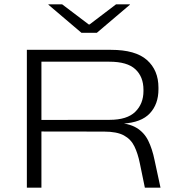

<svg xmlns="http://www.w3.org/2000/svg" viewBox="-20 -870 826 890"><path d="M651.5 0 628 -114Q619 -158.5 603 -191.5Q587 -224.5 554.5 -242.2Q522 -260 462 -260L148.5 -260.5V-314L488 -314.5Q569 -314.5 607 -351.8Q645 -389 645 -448V-454Q645 -514 607.5 -549Q570 -584 487 -584H148.5V-639H494.5Q608 -639 661.2 -591.8Q714.5 -544.5 714.5 -464V-456Q714.5 -387.5 674.8 -344.8Q635 -302 549.5 -297V-291.5L511 -301.5Q576 -299.5 612.2 -277.8Q648.5 -256 667.2 -217.8Q686 -179.5 696.5 -127.5L724 0ZM104.5 0V-639H172V-295V-269V0ZM357.5 -718 204.5 -848V-850H268L391.5 -756.5H395L518 -850H582V-848L429 -718Z"/></svg>

Font: Anek Latin Expanded Light
Style: Regular
Weight: 300
Width: 7
Designer: Yesha Goshar
Foundry: Ek Type
Version: Version 1.003